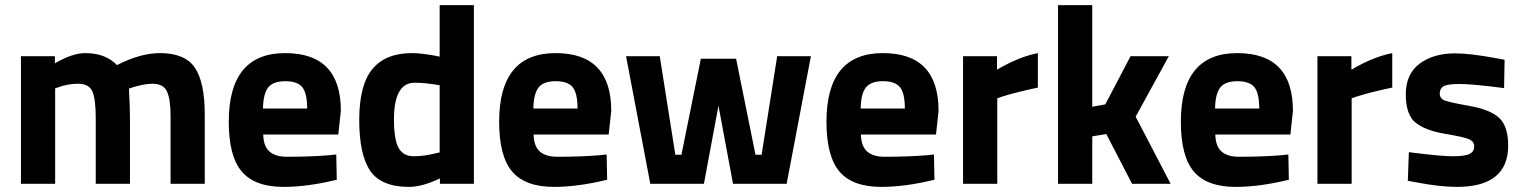

<svg xmlns="http://www.w3.org/2000/svg" viewBox="-20 -720 5962 752"><path d="M196 0H62V-500H195V-472Q264 -512 313 -512Q394 -512 438 -465Q530 -512 606 -512Q705 -512 743.5 -454.5Q782 -397 782 -271V0H648V-267Q648 -331 634 -361.5Q620 -392 578 -392Q546 -392 500 -378L485 -373Q489 -298 489 -259V0H355V-257Q355 -331 342 -361.5Q329 -392 285 -392Q246 -392 208 -378L196 -374Z M1103 -106Q1196 -106 1269 -112L1297 -115L1299 -16Q1184 12 1091 12Q978 12 927 -48Q876 -108 876 -243Q876 -512 1097 -512Q1315 -512 1315 -286L1305 -193H1011Q1012 -147 1035.5 -126.5Q1059 -106 1103 -106ZM1183 -295Q1183 -355 1164 -378.5Q1145 -402 1097.5 -402Q1050 -402 1030.5 -377.5Q1011 -353 1010 -295Z M1836 -700V0H1703V-21Q1633 12 1582 12Q1473 12 1430 -51Q1387 -114 1387 -250.5Q1387 -387 1438.5 -449.5Q1490 -512 1594 -512Q1626 -512 1683 -502L1702 -498V-700ZM1688 -120 1702 -123V-386Q1647 -396 1604 -396Q1523 -396 1523 -252Q1523 -174 1541 -141Q1559 -108 1600.5 -108Q1642 -108 1688 -120Z M2162 -106Q2255 -106 2328 -112L2356 -115L2358 -16Q2243 12 2150 12Q2037 12 1986 -48Q1935 -108 1935 -243Q1935 -512 2156 -512Q2374 -512 2374 -286L2364 -193H2070Q2071 -147 2094.5 -126.5Q2118 -106 2162 -106ZM2242 -295Q2242 -355 2223 -378.5Q2204 -402 2156.5 -402Q2109 -402 2089.5 -377.5Q2070 -353 2069 -295Z M2432 -500H2564L2625 -114H2649L2725 -490H2863L2939 -114H2963L3024 -500H3156L3061 0H2851L2794 -306L2737 0H2527Z M3444 -106Q3537 -106 3610 -112L3638 -115L3640 -16Q3525 12 3432 12Q3319 12 3268 -48Q3217 -108 3217 -243Q3217 -512 3438 -512Q3656 -512 3656 -286L3646 -193H3352Q3353 -147 3376.5 -126.5Q3400 -106 3444 -106ZM3524 -295Q3524 -355 3505 -378.5Q3486 -402 3438.5 -402Q3391 -402 3371.5 -377.5Q3352 -353 3351 -295Z M3752 0V-500H3885V-447Q3969 -497 4045 -512V-377Q3964 -360 3906 -342L3886 -335V0Z M4258 0H4124V-700H4258V-302L4309 -311L4408 -500H4558L4428 -263L4565 0H4414L4313 -195L4258 -186Z M4832 -106Q4925 -106 4998 -112L5026 -115L5028 -16Q4913 12 4820 12Q4707 12 4656 -48Q4605 -108 4605 -243Q4605 -512 4826 -512Q5044 -512 5044 -286L5034 -193H4740Q4741 -147 4764.5 -126.5Q4788 -106 4832 -106ZM4912 -295Q4912 -355 4893 -378.5Q4874 -402 4826.5 -402Q4779 -402 4759.5 -377.5Q4740 -353 4739 -295Z M5140 0V-500H5273V-447Q5357 -497 5433 -512V-377Q5352 -360 5294 -342L5274 -335V0Z M5871 -375Q5747 -391 5697.5 -391Q5648 -391 5633.5 -382Q5619 -373 5619 -353.5Q5619 -334 5638.5 -326.5Q5658 -319 5738.5 -304.5Q5819 -290 5853 -257Q5887 -224 5887 -150Q5887 12 5686 12Q5620 12 5526 -6L5494 -12L5498 -124Q5622 -108 5670.5 -108Q5719 -108 5736.5 -117.5Q5754 -127 5754 -146Q5754 -165 5735.5 -174Q5717 -183 5639.5 -196Q5562 -209 5524 -240Q5486 -271 5486 -350.5Q5486 -430 5540 -470.5Q5594 -511 5679 -511Q5738 -511 5840 -492L5873 -486Z"/></svg>

Font: Titillium Web
Style: Bold
Weight: 700
Version: Version 1.001;PS 57.000;hotconv 1.0.70;makeotf.lib2.5.55311